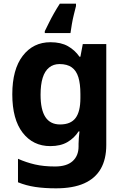

<svg xmlns="http://www.w3.org/2000/svg" viewBox="-20 -786 672 1046"><path d="M255 -556Q312 -556 350 -534.5Q388 -513 413 -477H418L431 -546H559V4Q559 81 529 133.5Q499 186 438.5 213Q378 240 285 240Q222 240 172 232.5Q122 225 78 207V79Q123 99 170.5 110Q218 121 280 121Q343 121 375.5 92Q408 63 408 12V-3Q408 -15 409.5 -35Q411 -55 413 -70H408Q385 -34 347.5 -12Q310 10 254 10Q160 10 103.5 -63Q47 -136 47 -272Q47 -408 104 -482Q161 -556 255 -556ZM304 -437Q271 -437 247.5 -418Q224 -399 212.5 -362Q201 -325 201 -270Q201 -188 227.5 -148Q254 -108 307 -108Q337 -108 358 -117Q379 -126 392 -143.5Q405 -161 411.5 -188Q418 -215 418 -252V-274Q418 -329 407 -365Q396 -401 371 -419Q346 -437 304 -437ZM394 -753Q389 -733 382.5 -707Q376 -681 371.5 -654.5Q367 -628 364 -606H224V-616Q235 -638 247 -662.5Q259 -687 274 -713.5Q289 -740 306 -766H394Z"/></svg>

Font: Noto Sans Lao UI
Style: Regular
Weight: 400
Designer: Monotype Design Team
Foundry: Monotype Imaging Inc.
Version: Version 2.000